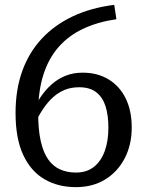

<svg xmlns="http://www.w3.org/2000/svg" viewBox="-20 -760 600 790"><path d="M459 -681 450 -740Q354 -728 279 -692.5Q204 -657 151.5 -600.5Q99 -544 71.5 -467.5Q44 -391 44 -295Q44 -190 75.5 -122.5Q107 -55 163 -22.5Q219 10 292 10Q362 10 413.5 -22Q465 -54 493.5 -109.5Q522 -165 522 -235Q522 -305 497 -355.5Q472 -406 426.5 -433.5Q381 -461 320 -461Q281 -461 249 -448Q217 -435 191.5 -412Q166 -389 146 -359Q126 -329 112 -294L120 -245Q138 -283 157.5 -312Q177 -341 199 -360.5Q221 -380 247 -390.5Q273 -401 306 -401Q350 -401 376.5 -380Q403 -359 414.5 -322Q426 -285 426 -235Q426 -180 411 -138.5Q396 -97 366.5 -73.5Q337 -50 292 -50Q256 -50 227 -63Q198 -76 178 -104.5Q158 -133 147.5 -180Q137 -227 137 -295Q137 -385 158.5 -452.5Q180 -520 221.5 -567Q263 -614 323 -642Q383 -670 459 -681Z"/></svg>

Font: Roboto Serif
Style: Regular
Weight: 400
Designer: Greg Gazdowicz
Foundry: Commercial Type
Version: Version 1.008